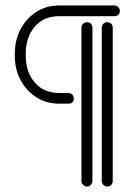

<svg xmlns="http://www.w3.org/2000/svg" viewBox="-20 -602 492 700"><path d="M229 -263Q237 -263 243 -257.5Q249 -252 249 -243Q249 -224 229 -224H196Q148 -224 111.5 -248Q75 -272 54.5 -311Q34 -350 34 -397V-407Q34 -455 54.5 -494.5Q75 -534 111.5 -558Q148 -582 196 -582H397Q406 -582 411.5 -576Q417 -570 417 -562Q417 -554 411.5 -548.5Q406 -543 397 -543H196Q139 -543 106.5 -504.5Q74 -466 74 -407V-397Q74 -340 106.5 -301.5Q139 -263 196 -263ZM277 -501Q277 -510 283 -515.5Q289 -521 297 -521Q306 -521 311.5 -515.5Q317 -510 317 -501V58Q317 66 311.5 72Q306 78 297 78Q289 78 283 72Q277 66 277 58ZM351 -501Q351 -510 357 -515.5Q363 -521 371 -521Q380 -521 385.5 -515.5Q391 -510 391 -501V58Q391 66 385.5 72Q380 78 371 78Q363 78 357 72Q351 66 351 58Z"/></svg>

Font: Libertine Sup Light
Style: Regular
Weight: 300
Designer: Bastien Sozeau
Foundry: NBR — Bastien Sozeau
Version: Version 2.003; ttfautohint (v1.8.4.7-5d5b);gftools[0.9.33]